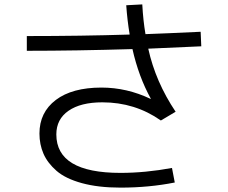

<svg xmlns="http://www.w3.org/2000/svg" viewBox="-20 -817 1040 877"><path d="M572.3 -659.2Q561.5 -723.6 556.6 -793L629.9 -796.9Q633.8 -723.6 644.5 -661.1Q732.4 -664.1 896.5 -671.9L899.4 -605.5Q819.3 -601.6 657.2 -594.7Q690.4 -443.4 782.2 -306.6L714.8 -266.6Q596.7 -349.6 447.3 -349.6Q348.6 -349.6 293 -311Q237.3 -272.5 237.3 -203.1Q237.3 -27.3 530.3 -27.3Q643.6 -27.3 765.6 -49.8L778.3 16.6Q661.1 40 530.3 40Q428.7 40 354 19.5Q279.3 -1 238.3 -36.6Q197.3 -72.3 178.7 -114.7Q160.2 -157.2 160.2 -207Q160.2 -303.7 234.9 -360.4Q309.6 -417 443.4 -417Q559.6 -417 668 -365.2L668.9 -366.2Q613.3 -466.8 585 -592.8Q326.2 -585 102.5 -585V-652.3Q351.6 -652.3 572.3 -659.2Z"/></svg>

Font: Mgen+ 1c regular
Style: Regular
Weight: 400
Designer: [Source Han Sans]
Ryoko NISHIZUKA  (kana & ideographs); Paul D. Hunt (Latin, Greek & Cyrillic); Wenlong ZHANG  (bopomofo
Version: Version 1.059.20150602